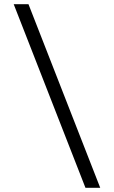

<svg xmlns="http://www.w3.org/2000/svg" viewBox="-20 -860 540 910"><path d="M45 -840H115L455 30H385Z"/></svg>

Font: Gowun Batang
Style: Bold
Weight: 700
Designer: Yanghee Ryu
Foundry: Yanghee Ryu
Version: Version 2.000